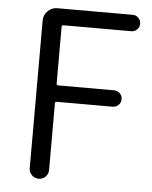

<svg xmlns="http://www.w3.org/2000/svg" viewBox="-53 -776 651 820"><g transform="rotate(5 273.0 -366.0)"><path d="M101.6 -41V-674.8Q101.6 -698.2 118.7 -715.3Q135.7 -732.4 159.2 -732.4H483.4Q497.1 -732.4 507.3 -722.2Q517.6 -711.9 517.6 -697.3Q517.6 -682.6 507.3 -672.4Q497.1 -662.1 483.4 -662.1H192.4Q184.6 -662.1 184.6 -654.3V-411.1Q184.6 -404.3 192.4 -404.3H431.6Q446.3 -404.3 456.5 -394Q466.8 -383.8 466.8 -369.1Q466.8 -354.5 456.5 -344.2Q446.3 -334 431.6 -334H192.4Q184.6 -334 184.6 -327.1V-41Q184.6 -24.4 172.9 -12.2Q161.1 0 143.6 0Q126 0 113.8 -12.2Q101.6 -24.4 101.6 -41Z"/></g></svg>

Font: Gen Jyuu Gothic Normal
Style: Regular
Weight: 300
Designer: [Source Han Sans]
Ryoko NISHIZUKA  (kana & ideographs); Paul D. Hunt (Latin, Greek & Cyrillic); Wenlong ZHANG  (bopomofo
Version: Version 1.002.20150607